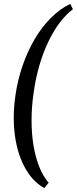

<svg xmlns="http://www.w3.org/2000/svg" viewBox="-20 -803 391 977"><path d="M351.1 -756.3Q317.9 -731.4 286.6 -691.2Q255.4 -650.9 228.8 -596.7Q202.1 -542.5 181.9 -475.1Q161.6 -407.7 150.9 -329.6Q140.6 -258.3 140.6 -190.4Q140.6 -122.6 150.4 -63.2Q160.2 -3.9 179.4 44.9Q198.7 93.8 227.5 127L205.6 153.8Q158.7 127.9 125.7 80.6Q92.8 33.2 74 -28.6Q55.2 -90.3 51 -163.6Q46.9 -236.8 58.1 -314.5Q69.3 -394.5 94.7 -468.3Q120.1 -542 156.2 -603.5Q192.4 -665 238.5 -711.4Q284.7 -757.8 337.4 -783.2Z"/></svg>

Font: Gentium Book Basic
Style: Italic
Weight: 400
Italic angle: -8°
Designer: J. Victor Gaultney and Annie Olsen
Foundry: SIL International
Version: Version 1.102; 2013; Maintenance release